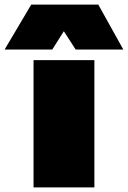

<svg xmlns="http://www.w3.org/2000/svg" viewBox="-101 -810 553 830"><path d="M44 0V-550H307V0ZM-81 -596 34 -790H324L432 -596H226L175 -675L125 -596Z"/></svg>

Font: Georama Extended Black
Style: Regular
Weight: 900
Width: 7
Designer: Jean-Baptiste Levee
Foundry: Production Type
Version: Version 1.000